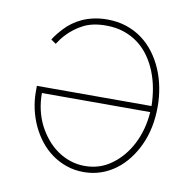

<svg xmlns="http://www.w3.org/2000/svg" viewBox="-68 -626 713 703"><g transform="rotate(10 288.5 -274.5)"><path d="M63.9 -272.7H490.1Q489.7 -305 484 -337Q478.3 -369 466.8 -398.1Q455.3 -427.2 437.9 -452.1Q420.5 -476.9 396.7 -495.2Q372.9 -513.5 342.7 -523.8Q312.5 -534.1 275.6 -534.1Q225.1 -534.1 191.1 -516.3Q174 -507.5 160.2 -496.8Q146.3 -486.2 135.8 -475.3Q125.4 -464.5 117.7 -454.4Q110.1 -444.2 105.1 -436.1L86.6 -448.9Q99.1 -469.8 122.9 -494.7Q134.9 -507.5 150.4 -518.6Q165.8 -529.8 184.8 -538.4Q203.8 -546.9 226.6 -551.8Q249.3 -556.8 275.6 -556.8Q314.6 -556.8 347.3 -546Q380 -535.2 406.2 -515.8Q432.5 -496.4 452.4 -469.8Q472.3 -443.2 485.8 -411.8Q499.3 -380.3 506 -345.3Q512.8 -310.4 512.8 -274.1Q512.8 -193.2 483.3 -130Q469.5 -100.1 449.9 -74.8Q430.4 -49.4 405.7 -30.9Q381 -12.4 351.2 -2Q321.4 8.5 286.9 8.5Q252.8 8.5 223 -1.8Q193.2 -12.1 168.3 -30Q143.5 -47.9 124.1 -72.6Q104.8 -97.3 91.4 -126.1Q78.1 -154.8 71 -186.4Q63.9 -218 63.9 -250ZM113.6 -131Q126.4 -106.2 144.2 -84.7Q161.9 -63.2 183.9 -47.6Q206 -32 231.9 -23.1Q257.8 -14.2 286.9 -14.2Q313.9 -14.2 338.2 -21.7Q362.6 -29.1 384.9 -45.1Q407 -60.7 425.1 -82Q443.2 -103.3 456.7 -129.3Q470.2 -155.2 478.5 -185.5Q486.9 -215.9 489.3 -250H86.6Q86.6 -184.7 113.6 -131Z"/></g></svg>

Font: Inter P Thin
Style: Regular
Weight: 100
Designer: Rasmus Andersson
Foundry: rsms
Version: Version 3.018;git-588b23468